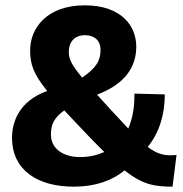

<svg xmlns="http://www.w3.org/2000/svg" viewBox="-20 -690 686 720"><path d="M257 10C338 10 401 -13 447 -51C513 1 557 10 627 10L642 -109C600 -104 571 -111 534 -139C577 -192 598 -260 598 -336L484 -339C485 -285 476 -243 461 -208C442 -228 420 -252 394 -280C375 -301 359 -319 344 -335C447 -374 491 -437 491 -515C491 -595 433 -670 298 -670C155 -670 93 -584 93 -501C93 -450 105 -413 157 -349C52 -311 25 -234 25 -172C26 -53 119 10 257 10ZM238 -496C238 -533 260 -558 299 -558C334 -558 357 -538 357 -503C357 -463 342 -436 288 -399C247 -449 238 -469 238 -496ZM171 -185C171 -223 182 -248 221 -276C246 -249 276 -218 311 -181C333 -158 353 -138 371 -120C344 -108 315 -101 280 -101C215 -101 171 -134 171 -185Z"/></svg>

Font: Work Sans
Style: Bold
Weight: 700
Designer: Wei Huang
Foundry: Wei Huang
Version: Version 2.012